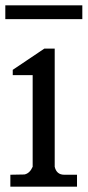

<svg xmlns="http://www.w3.org/2000/svg" viewBox="-21 -703 330 723"><path d="M289 -683V-631H-1V-683ZM185 -75Q192 -45 221 -45H269V0H18V-45L71 -46Q91 -50 102 -75V-420H27V-440L146 -520H185Z"/></svg>

Font: Sawarabi Mincho
Style: Regular
Weight: 400
Version: Version 1.00